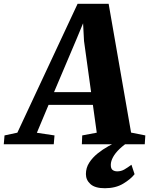

<svg xmlns="http://www.w3.org/2000/svg" viewBox="-100 -765 790 1018"><path d="M-80 0 -76 -47 -8 -61.5 311.5 -745H476L595 -62L670.5 -47L667.5 0H334L336 -47L413 -61.5L392.5 -209H157.5L95.5 -61L189 -47L185 0ZM186.5 -276.5H383L345.5 -547.5L340.5 -641.5L305 -556ZM456 233Q404 233 379.8 211.2Q355.5 189.5 355.5 158Q355.5 125 372.8 98Q390 71 417.2 49Q444.5 27 475 10Q505.5 -7 531.5 -20L561 -29L590 -18.5Q557 2.5 534 24.5Q511 46.5 499.5 67.8Q488 89 487.5 107.5Q487 128.5 496.8 136Q506.5 143.5 521.5 143.5Q542 143.5 559 133.8Q576 124 597 108.5L613.5 158.5Q593.5 184.5 553.2 208.8Q513 233 456 233Z"/></svg>

Font: Merriweather 36pt Black
Style: Italic
Weight: 900
Italic angle: -7.8°
Version: Version 2.101